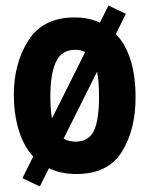

<svg xmlns="http://www.w3.org/2000/svg" viewBox="-20 -620 540 694"><path d="M162 -272Q162 -352 182 -396Q202 -440 252 -440Q273 -440 288 -432L168 -192Q162 -224 162 -272ZM253 -108Q228 -108 210 -119L331 -361Q338 -326 338 -271Q338 -185 319 -146.5Q300 -108 253 -108ZM256 9Q370 9 420 -70.5Q470 -150 470 -268Q470 -422 399 -497L435 -570L372 -600L341 -538Q301 -557 250 -557Q136 -557 83 -474.5Q30 -392 30 -277Q30 -210 47 -152Q64 -94 100 -54L61 24L124 54L157 -12Q200 9 256 9Z"/></svg>

Font: Noto Sans Mono UI Condensed
Style: Bold
Weight: 700
Width: 3
Designer: Monotype Design team
Foundry: Monotype Imaging Inc.
Version: 1.000